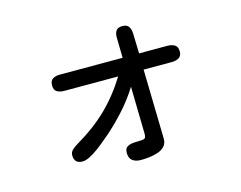

<svg xmlns="http://www.w3.org/2000/svg" viewBox="-93 -756 1186 946"><g transform="rotate(-15 500.0 -282.5)"><path d="M516.6 47.9Q490.2 47.9 474.1 35.6Q458 23.4 458 -3.9Q458 -27.3 472.7 -35.2Q487.3 -43 506.8 -43.9Q526.4 -44.9 543.5 -45.4Q560.5 -45.9 564.5 -53.7Q566.4 -58.6 566.9 -64Q567.4 -69.3 567.4 -73.2L562.5 -313.5Q527.3 -256.8 482.9 -207.5Q438.5 -158.2 388.7 -114.3Q377 -104.5 358.4 -88.9Q339.8 -73.2 317.9 -57.1Q295.9 -41 274.9 -30.3Q253.9 -19.5 237.3 -19.5Q195.3 -19.5 195.3 -62.5Q195.3 -79.1 210.4 -91.8Q225.6 -104.5 238.3 -111.3Q327.1 -163.1 394 -227.5Q460.9 -292 514.6 -378.9H239.3Q217.8 -378.9 203.1 -387.7Q188.5 -396.5 188.5 -419.9Q188.5 -444.3 203.1 -453.1Q217.8 -461.9 239.3 -461.9H559.6L557.6 -567.4Q557.6 -588.9 566.9 -601.1Q576.2 -613.3 598.6 -613.3Q621.1 -613.3 630.4 -600.1Q639.6 -586.9 640.6 -566.4L643.6 -461.9H788.1Q809.6 -461.9 824.7 -453.1Q839.8 -444.3 839.8 -419.9Q839.8 -396.5 824.7 -387.7Q809.6 -378.9 788.1 -378.9H644.5L652.3 -27.3Q653.3 -2 639.6 13.2Q626 28.3 604 35.6Q582 43 558.6 45.4Q535.2 47.9 516.6 47.9Z"/></g></svg>

Font: Kosugi Maru
Style: Regular
Weight: 400
Designer: MOTOYA
Version: Version 4.002